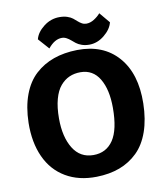

<svg xmlns="http://www.w3.org/2000/svg" viewBox="-101 -1045 983 1136"><g transform="rotate(-10 390.0 -476.5)"><path d="M243.2 -788.6 185.5 -853.5Q195.8 -894.5 238.5 -927.7Q281.2 -960.9 333.5 -960.9Q359.9 -960.9 380.1 -954.1Q400.4 -947.3 412.6 -937.5Q424.8 -927.7 435.3 -918.2Q445.8 -908.7 458 -901.9Q470.2 -895 484.4 -895Q508.3 -895 531.5 -909.7Q554.7 -924.3 569.8 -942.4L623 -878.9Q613.3 -838.4 571.3 -804Q529.3 -769.5 480 -769.5Q455.1 -769.5 435.1 -776.6Q415 -783.7 402.3 -793.7Q389.6 -803.7 378.4 -813.5Q367.2 -823.2 354 -830.3Q340.8 -837.4 326.2 -837.4Q282.7 -837.4 243.2 -788.6ZM387.7 7.8Q280.3 9.8 201.9 -36.6Q123.5 -83 83.5 -170.4Q43.5 -257.8 45.4 -376Q47.4 -472.2 74.5 -544.4Q101.6 -616.7 149.9 -660.9Q198.2 -705.1 261.2 -727.3Q324.2 -749.5 402.3 -751Q559.6 -753.4 648.4 -652.3Q737.3 -551.3 733.9 -372.1Q731.9 -275.9 706.3 -203.1Q680.7 -130.4 634.3 -85Q587.9 -39.6 526.4 -16.6Q464.8 6.3 387.7 7.8ZM391.1 -122.1Q468.3 -122.1 510.3 -184.3Q552.2 -246.6 552.2 -377.9Q552.2 -487.3 513.2 -552.7Q474.1 -618.2 398.9 -618.2Q362.3 -618.2 332.3 -605Q302.2 -591.8 278.1 -563.5Q253.9 -535.2 240.5 -486.1Q227.1 -437 227.1 -370.1Q227.1 -259.3 269.3 -190.7Q311.5 -122.1 391.1 -122.1Z"/></g></svg>

Font: HaufeMerriweatherSans
Style: Bold
Weight: 700
Designer: Eben Sorkin
Foundry: Eben Sorkin
Version: Version 1.56